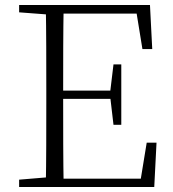

<svg xmlns="http://www.w3.org/2000/svg" viewBox="-20 -743 686 763"><path d="M56 0H198V-40H188L56 -29ZM162 0H233C231 -110 231 -221 231 -357V-377C231 -502 231 -614 233 -723H162C164 -613 164 -502 164 -390V-333C164 -221 164 -110 162 0ZM198 0H593L602 -176H563L536 -11L569 -33H198ZM198 -350H436V-383H198ZM431 -247H462V-487H431L418 -379V-358ZM56 -694 188 -684H198V-723H56ZM546 -548H585L576 -723H198V-689H553L519 -714Z"/></svg>

Font: Source Han Serif CN VF
Style: Regular
Weight: 250
Designer: Ryoko NISHIZUKA 西塚涼子 (kana & ideographs); Frank Grießhammer (Latin, Greek & Cyrillic); Wenlong ZHANG 张文龙 (bopomofo); San
Foundry: Adobe
Version: Version 2.002;hotconv 1.1.0;makeotfexe 2.6.0